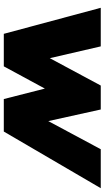

<svg xmlns="http://www.w3.org/2000/svg" viewBox="210 -760 550 1010"><g transform="rotate(90 485.0 -255.0)"><path d="M158 0 21 -510H224L286 -242L430 -510H556L617 -234L765 -510H970L672 0H501L446 -216L329 0Z"/></g></svg>

Font: Mulish ExtraBlack
Style: Italic
Weight: 1000
Italic angle: -9°
Designer: Vernon Adams
Foundry: Vernon Adams
Version: Version 3.603; ttfautohint (v1.8.3)